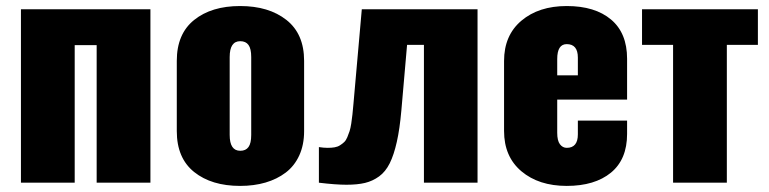

<svg xmlns="http://www.w3.org/2000/svg" viewBox="-20 -609 2564 640"><path d="M49.8 0V-578.1H481.4V0H302.2V-458.5H229V0Z M780.3 10.7Q685.1 10.7 627.2 -35.6Q569.3 -82 569.3 -171.9V-406.2Q569.3 -496.1 627.2 -542.5Q685.1 -588.9 780.3 -588.9Q876 -588.9 934.8 -542.5Q993.7 -496.1 993.7 -406.2V-171.9Q993.7 -126 977.5 -90.8Q961.4 -55.7 932.4 -33.7Q903.3 -11.7 865 -0.5Q826.7 10.7 780.3 10.7ZM780.8 -106.4Q799.3 -106.4 808.3 -118.9Q817.4 -131.3 817.4 -159.2V-418.9Q817.4 -446.8 808.3 -459.2Q799.3 -471.7 780.8 -471.7Q745.6 -471.7 745.6 -418.9V-159.2Q745.6 -106.4 780.8 -106.4Z M1043 0V-118.7Q1059.1 -116.2 1072 -116.2Q1085 -116.2 1095.2 -117.9Q1105.5 -119.6 1113.5 -124.8Q1121.6 -129.9 1127.4 -135.5Q1133.3 -141.1 1137.7 -151.6Q1142.1 -162.1 1145.3 -171.9Q1148.4 -181.6 1150.9 -197.5Q1153.3 -213.4 1154.8 -227.5Q1156.2 -241.7 1158.2 -263.2L1186 -578.1H1571.8V0H1393.1V-459.5H1336.9L1317.9 -241.2Q1312.5 -179.2 1302.7 -136Q1293 -92.8 1279.1 -64.7Q1265.1 -36.6 1243.7 -21Q1222.2 -5.4 1196.8 0.7Q1171.4 6.8 1134.8 6.8Q1099.1 6.8 1043 0Z M1837.4 -357.9H1906.2V-417Q1906.2 -461.9 1869.1 -461.9Q1837.4 -461.9 1837.4 -412.1ZM1660.2 -172.4V-405.8Q1660.2 -491.2 1718 -540Q1775.9 -588.9 1869.1 -588.9Q1963.4 -588.9 2016.8 -543.9Q2070.3 -499 2070.3 -413.1V-276.9H1837.4V-166.5Q1837.4 -140.1 1846.4 -128.2Q1855.5 -116.2 1869.1 -116.2Q1906.2 -116.2 1906.2 -161.1V-207H2070.3V-162.6Q2070.3 -77.6 2016.4 -33.4Q1962.4 10.7 1869.1 10.7Q1775.9 10.7 1718 -38.1Q1660.2 -86.9 1660.2 -172.4Z M2223.6 0V-459.5H2120.1V-578.1H2506.3V-459.5H2402.8V0Z"/></svg>

Font: Oswald
Style: Heavy
Weight: 800
Designer: Vernon Adams
Foundry: Vernon Adams
Version: 3.0; ttfautohint (v0.95) -l 8 -r 50 -G 200 -x 0 -w "G" -W -c